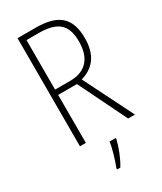

<svg xmlns="http://www.w3.org/2000/svg" viewBox="-230 -795 927 1098"><g transform="rotate(-30 233.5 -246.5)"><path d="M203 -714H84V0H123V-317H247L402 0H447L284 -326C371 -351 418 -414 418 -522C418 -665 343 -714 203 -714ZM200 -679C326 -679 379 -636 379 -523C379 -405 318 -352 223 -352H123V-679ZM285 70V61H244C240 102 216 177 202 212V221H223C251 176 273 117 285 70Z"/></g></svg>

Font: Noto Sans Sinhala UI Condensed ExtraLight
Style: Regular
Weight: 200
Width: 3
Designer: Jelle Bosma - Monotype Design Team
Foundry: Monotype Imaging Inc.
Version: Version 2.006